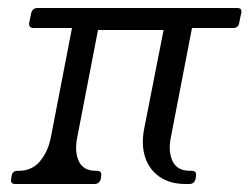

<svg xmlns="http://www.w3.org/2000/svg" viewBox="-20 -460 624 480"><path d="M573 -440Q586 -440 583 -427L578 -403Q576 -390 563 -390H460L407 -116Q400 -81 411.5 -57Q423 -33 455 -33H459Q472 -33 470 -20L469 -13Q466 0 453 0H444Q405 0 379 -18Q353 -36 343 -66.5Q333 -97 340 -136L389 -385H225L173 -116Q166 -81 177 -57Q188 -33 220 -33H222Q235 -33 233 -20L232 -13Q229 0 216 0H18Q5 0 8 -13L9 -20Q11 -33 24 -33H27Q60 -33 80 -57Q100 -81 107 -116L160 -390H64Q51 -390 53 -403L58 -427Q61 -440 74 -440Z"/></svg>

Font: Young Serif Light
Style: Italic
Weight: 300
Italic angle: -10.979°
Designer: Bastien Sozeau
Foundry: NBR — Bastien Sozeau
Version: Version 5.001